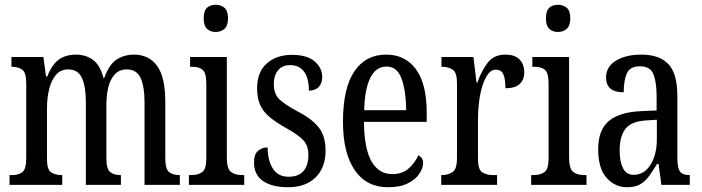

<svg xmlns="http://www.w3.org/2000/svg" viewBox="-20 -775 2944 805"><path d="M20 0V-41H32Q58 -41 74 -53.5Q90 -66 90 -113V-426Q90 -471 73 -483Q56 -495 30 -495H28V-536H162L173 -454H178Q198 -505 227 -525.5Q256 -546 299 -546Q338 -546 368.5 -525Q399 -504 414 -448H417Q437 -504 468.5 -525Q500 -546 542 -546Q604 -546 638.5 -499Q673 -452 673 -349V-113Q673 -66 689 -53.5Q705 -41 732 -41H734V0H586V-347Q586 -412 569.5 -448Q553 -484 512 -484Q480 -484 461 -463Q442 -442 434 -408.5Q426 -375 426 -335V-113Q426 -66 442 -53.5Q458 -41 484 -41H487V0H340V-347Q340 -412 323.5 -448Q307 -484 266 -484Q234 -484 214.5 -461Q195 -438 186 -401Q177 -364 177 -321V-108Q177 -63 195 -52Q213 -41 239 -41H241V0Z M884 -641Q862 -641 848 -654Q834 -667 834 -698Q834 -730 848 -742.5Q862 -755 884 -755Q906 -755 921 -742.5Q936 -730 936 -698Q936 -667 921 -654Q906 -641 884 -641ZM772 0V-41H782Q811 -41 828 -53.5Q845 -66 845 -110V-425Q845 -469 830 -482Q815 -495 787 -495H777V-536H931V-115Q931 -68 948 -54.5Q965 -41 994 -41H1004V0Z M1188 10Q1121 10 1083 -16Q1045 -42 1045 -94Q1045 -129 1062.5 -143Q1080 -157 1102 -157Q1102 -104 1123.5 -69Q1145 -34 1190 -34Q1232 -34 1252.5 -58Q1273 -82 1273 -125Q1273 -162 1254 -184.5Q1235 -207 1185 -235Q1140 -260 1112 -283Q1084 -306 1071 -334.5Q1058 -363 1058 -405Q1058 -473 1098.5 -509Q1139 -545 1204 -545Q1268 -545 1299.5 -517.5Q1331 -490 1331 -452Q1331 -426 1316.5 -410.5Q1302 -395 1275 -395Q1275 -448 1254.5 -475Q1234 -502 1197 -502Q1163 -502 1145.5 -480Q1128 -458 1128 -423Q1128 -382 1150 -360Q1172 -338 1224 -310Q1285 -279 1315 -242.5Q1345 -206 1345 -143Q1345 -73 1303.5 -31.5Q1262 10 1188 10Z M1607 10Q1516 10 1467 -62Q1418 -134 1418 -264Q1418 -405 1465.5 -475.5Q1513 -546 1599 -546Q1679 -546 1724 -484.5Q1769 -423 1769 -304V-264H1506Q1507 -152 1537.5 -98.5Q1568 -45 1625 -45Q1666 -45 1693 -68.5Q1720 -92 1734 -124Q1742 -120 1748 -112.5Q1754 -105 1754 -91Q1754 -71 1738.5 -47Q1723 -23 1690.5 -6.5Q1658 10 1607 10ZM1683 -313Q1682 -395 1663.5 -445.5Q1645 -496 1601 -496Q1556 -496 1532.5 -448.5Q1509 -401 1507 -313Z M1830 0V-41H1833Q1859 -41 1877.5 -53.5Q1896 -66 1896 -113V-427Q1896 -471 1878 -483Q1860 -495 1834 -495H1831V-536H1965L1978 -428H1981Q1998 -476 2024 -511Q2050 -546 2099 -546Q2139 -546 2158.5 -525.5Q2178 -505 2178 -471Q2178 -441 2159 -423Q2140 -405 2099 -405Q2099 -446 2090 -464.5Q2081 -483 2058 -483Q2040 -483 2026 -464Q2012 -445 2002.5 -414.5Q1993 -384 1988.5 -347.5Q1984 -311 1984 -276V-108Q1984 -64 2002 -52.5Q2020 -41 2045 -41H2064V0Z M2319 -641Q2297 -641 2283 -654Q2269 -667 2269 -698Q2269 -730 2283 -742.5Q2297 -755 2319 -755Q2341 -755 2356 -742.5Q2371 -730 2371 -698Q2371 -667 2356 -654Q2341 -641 2319 -641ZM2207 0V-41H2217Q2246 -41 2263 -53.5Q2280 -66 2280 -110V-425Q2280 -469 2265 -482Q2250 -495 2222 -495H2212V-536H2366V-115Q2366 -68 2383 -54.5Q2400 -41 2429 -41H2439V0Z M2609 10Q2559 10 2523.5 -29Q2488 -68 2488 -150Q2488 -230 2532.5 -267.5Q2577 -305 2668 -309L2733 -312V-373Q2733 -429 2720 -463Q2707 -497 2663 -497Q2621 -497 2608 -467Q2595 -437 2595 -388Q2521 -388 2521 -450Q2521 -495 2562 -520.5Q2603 -546 2670 -546Q2744 -546 2782 -506.5Q2820 -467 2820 -372V-113Q2820 -71 2831 -56Q2842 -41 2869 -41H2872V0H2753L2741 -88H2735Q2718 -60 2702 -37.5Q2686 -15 2664.5 -2.5Q2643 10 2609 10ZM2637 -42Q2681 -42 2707.5 -84.5Q2734 -127 2734 -191V-273L2688 -270Q2626 -266 2602 -234.5Q2578 -203 2578 -144Q2578 -98 2592 -70Q2606 -42 2637 -42Z"/></svg>

Font: Noto Serif Tamil ExtraCondensed
Style: Regular
Weight: 400
Width: 2
Designer: Indian Type Foundry, Tom Grace, and the Monotype Design Team
Foundry: Monotype Imaging Inc.
Version: Version 2.004; ttfautohint (v1.8.4.7-5d5b)